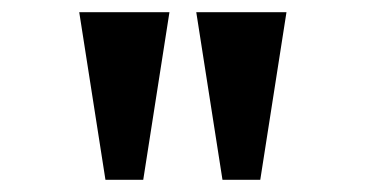

<svg xmlns="http://www.w3.org/2000/svg" viewBox="-20 -734 600 315"><path d="M345 -439H407L450 -714H302ZM153 -439H215L258 -714H110Z"/></svg>

Font: Noto Serif Devanagari ExtraCondensed ExtraBold
Style: Regular
Weight: 800
Width: 2
Designer: Universal Thirst, Indian Type Foundry and the Monotype Design Team
Foundry: Monotype Imaging Inc.
Version: Version 2.004